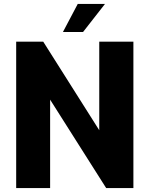

<svg xmlns="http://www.w3.org/2000/svg" viewBox="-20 -953 752 973"><path d="M62 0V-742H199L483 -293V-742H656V0H518L234 -448V0ZM299 -791 374 -933H512L401 -791Z"/></svg>

Font: Exo Thin ExtraBold
Style: Regular
Weight: 800
Version: Version 2.000